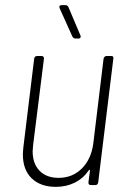

<svg xmlns="http://www.w3.org/2000/svg" viewBox="-20 -720 500 747"><path d="M394 -502H413Q423 -502 421 -492L362 -10Q360 0 351 0H333Q324 0 324 -10L330 -56Q330 -59 329 -59.5Q328 -60 326 -58Q304 -26 271 -9.5Q238 7 197 7Q138 7 103.5 -26Q69 -59 69 -119Q69 -128 71 -148L113 -492Q115 -502 124 -502H142Q151 -502 151 -492L109 -157Q107 -139 107 -132Q107 -83 134 -55.5Q161 -28 208 -28Q262 -28 298.5 -64.5Q335 -101 343 -162L383 -492Q384 -496 387 -499Q390 -502 394 -502ZM294 -578Q294 -570 285 -570H273Q267 -570 262 -577L212 -688Q211 -690 211 -693Q211 -700 220 -700H235Q242 -700 246 -693L293 -582Z"/></svg>

Font: Barlow Semi Condensed ExLight
Style: Italic
Weight: 275
Width: 4
Italic angle: -7°
Designer: Jeremy Tribby
Foundry: Tribby Type
Version: Version 1.408